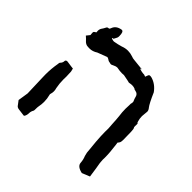

<svg xmlns="http://www.w3.org/2000/svg" viewBox="-177 -868 1039 1039"><g transform="rotate(45 342.5 -349.0)"><path d="M141.1 2.9Q121.6 0 99.6 -2.4Q85 -3.9 78.6 -15.1L62 -37.1Q71.3 -92.3 71.3 -96.7Q68.8 -184.6 67.4 -216.3L66.9 -238.3Q66.9 -281.7 74.7 -326.2Q74.7 -334.5 77.6 -337.9Q88.9 -348.6 88.9 -363.3Q90.3 -371.6 101.6 -371.6Q105.5 -371.6 136.2 -366.7L149.4 -365.2Q153.3 -351.1 153.8 -346.7Q155.3 -328.1 155.3 -309.1L154.8 -287.1Q154.8 -256.8 160.6 -227.1Q164.1 -215.8 164.1 -205.1Q164.1 -194.3 160.6 -183.1Q159.7 -181.2 159.7 -179.2Q159.7 -177.2 160.6 -175.3Q167 -151.4 167 -127.4Q167 -108.4 163.1 -89.4Q161.6 -83.5 161.6 -63Q161.6 -56.6 160.2 -53.7Q152.3 -40.5 152.3 -26.6Q152.3 -12.7 145.5 0ZM583.5 0.5Q540.5 -8.8 539.6 -35.2Q538.1 -57.1 529.8 -76.7Q523.4 -96.7 522.9 -119.1L517.6 -174.3Q514.2 -217.8 514.2 -245.6L514.6 -271Q514.6 -278.8 513.7 -285.9Q512.7 -293 512.7 -298.3Q510.7 -339.4 508.3 -360.4Q504.4 -386.2 504.4 -413.1Q504.4 -426.8 505.4 -440.4V-451.7Q507.8 -459.5 507.8 -465.3Q507.8 -471.2 505.4 -475.1Q501.5 -482.4 498 -496.1Q494.1 -515.6 474.6 -519Q462.9 -521 461.9 -524.4Q451.2 -528.3 439.9 -528.3Q431.6 -528.3 419.9 -525.9H414.1V-526.4Q414.1 -527.3 369.6 -535.6Q362.8 -534.7 355 -534.7Q337.9 -534.7 316.4 -539.1Q303.2 -538.6 290 -531.2Q283.7 -526.9 277.3 -526.9Q273.4 -526.9 269.5 -528.8Q258.8 -528.8 249 -536.6Q242.7 -541 236.8 -541Q235.8 -541 181.6 -520Q159.7 -505.4 135.7 -505.4L124 -505.9Q106 -505.9 91.3 -523.4Q87.9 -527.8 72.8 -541L88.4 -560.5Q86.9 -569.3 86.9 -576.7Q86.9 -584 89.8 -586.2Q92.8 -588.4 95.5 -590.1Q98.1 -591.8 101.1 -593.8L100.1 -605.5Q100.1 -619.1 108.9 -630.4Q113.3 -636.2 119.6 -648.9Q123 -656.2 132.3 -656.2Q137.7 -656.2 140.6 -664.6Q150.4 -695.3 188.5 -700.7Q203.1 -700.7 203.1 -667.5Q203.1 -659.2 201.7 -655.8Q200.2 -652.3 198 -647.9Q195.8 -643.6 191.9 -636.2Q189.9 -633.3 189 -633.3Q188 -633.3 187 -634.5Q186 -635.7 185.5 -635.7L183.6 -629.4Q188 -628.9 190.9 -627.4Q197.8 -625.5 203.1 -625.5Q227.5 -629.4 252 -636.7Q272 -644.5 292 -644.5Q310.1 -644.5 328.6 -638.2Q340.3 -633.3 352.5 -632.8L417.5 -626Q417.5 -625.5 410.6 -624.5Q407.7 -624 407.7 -622.6L408.7 -621.6Q427.2 -614.7 445.3 -614.7L457 -610.4Q463.4 -628.9 465.8 -631.3Q469.7 -633.3 475.1 -633.3Q479.5 -633.3 484.4 -631.8Q523.4 -620.6 549.8 -584Q576.7 -522.5 589.8 -506.3Q599.1 -495.6 599.1 -484.4Q599.1 -477.1 597.4 -466.8Q595.7 -456.5 595.7 -447.3Q595.7 -429.2 601.1 -412.1Q603 -403.3 606.9 -403.3Q607.9 -402.8 607.9 -394.5L607.4 -382.8Q607.4 -373 610.4 -371.6Q615.2 -364.7 615.2 -285.6Q615.2 -268.6 610.8 -262.2Q606.4 -255.9 605.2 -254.4Q604 -252.9 603.8 -252.7Q603.5 -252.4 603.5 -252L605.5 -239.3Q612.8 -185.1 612.8 -146.5Q612.8 -132.3 612.3 -130.4Q612.3 -111.8 620.1 -71.3Q623.5 -51.8 627.9 -17.6Z"/></g></svg>

Font: Kurland
Style: Regular
Weight: 400
Designer: GGBot
Version: 0.22